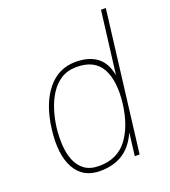

<svg xmlns="http://www.w3.org/2000/svg" viewBox="-131 -796 797 901"><g transform="rotate(-20 267.5 -345.0)"><path d="M280 -511Q346 -511 386 -481.5Q426 -452 438 -387L477 -700H501L415 0H391L405 -114Q376 -49 329 -19.5Q282 10 216 10Q130 10 91.5 -59.5Q53 -129 68 -250V-251Q83 -373 138.5 -442Q194 -511 280 -511ZM277 -487Q232 -487 199.5 -466.5Q167 -446 145 -411.5Q123 -377 110 -335Q97 -293 92 -251Q87 -207 89.5 -165Q92 -123 105.5 -89Q119 -55 146.5 -34.5Q174 -14 219 -14Q309 -14 358.5 -77.5Q408 -141 422 -251Q435 -362 400.5 -424.5Q366 -487 277 -487Z"/></g></svg>

Font: Haskoy Thin
Style: Italic
Weight: 100
Designer: Ertekin Erdin
Foundry: Ertekin Erdin
Version: Version 2.000; ttfautohint (v1.8.4.7-5d5b)